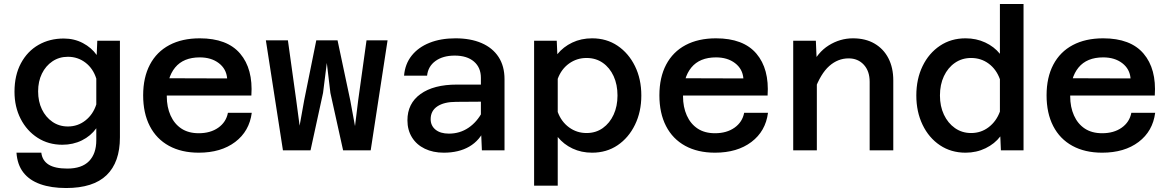

<svg xmlns="http://www.w3.org/2000/svg" viewBox="-20 -757 5890 967"><path d="M467 -480 470 -552H584V-65Q584 60 517 125Q450 190 313 190Q238 190 183 170.5Q128 151 97.5 111.5Q67 72 63 12H188Q193 52 225 72Q257 92 319 92Q392 92 428.5 54.5Q465 17 465 -51V-111Q437 -72 392.5 -50Q348 -28 294 -28Q224 -28 169.5 -63Q115 -98 84 -158.5Q53 -219 53 -295Q53 -378 85.5 -438.5Q118 -499 174 -531Q230 -563 301 -563Q354 -563 397.5 -540Q441 -517 467 -480ZM322 -120Q372 -120 410.5 -150.5Q449 -181 465 -231V-361Q449 -412 410.5 -441.5Q372 -471 322 -471Q278 -471 244 -448Q210 -425 191 -386Q172 -347 172 -297Q172 -246 191 -206.5Q210 -167 244 -143.5Q278 -120 322 -120Z M981 12Q894 12 831 -22.5Q768 -57 734.5 -122Q701 -187 701 -277Q701 -367 735 -431.5Q769 -496 833 -530Q897 -564 986 -564Q1124 -564 1189.5 -487Q1255 -410 1246 -276H796L797 -363L1124 -362Q1120 -410 1082 -439Q1044 -468 986 -468Q904 -468 862 -417Q820 -366 820 -272Q820 -218 839 -175.5Q858 -133 893.5 -109.5Q929 -86 981 -86Q1040 -86 1079.5 -114Q1119 -142 1128 -189H1248Q1236 -96 1164.5 -42Q1093 12 981 12Z M1405 0 1319 -554H1430L1472 -252L1489 -124L1512 -252L1573 -554H1680L1744 -252L1768 -122L1784 -252L1826 -554H1932L1847 0H1708L1644 -289L1626 -440L1607 -289L1544 0Z M2407 0 2402 -117V-365Q2402 -417 2367 -447Q2332 -477 2270 -477Q2211 -477 2173.5 -450Q2136 -423 2131 -376H2015Q2020 -435 2053.5 -477Q2087 -519 2143.5 -541.5Q2200 -564 2274 -564Q2350 -564 2405.5 -540Q2461 -516 2491 -470Q2521 -424 2521 -358V0ZM2215 12Q2161 12 2119.5 -8Q2078 -28 2055 -65Q2032 -102 2032 -151Q2032 -236 2098 -283.5Q2164 -331 2281 -331H2416V-245L2277 -244Q2217 -244 2183 -221.5Q2149 -199 2149 -157Q2149 -124 2173.5 -104Q2198 -84 2241 -84Q2296 -84 2339.5 -113.5Q2383 -143 2410 -195L2423 -111Q2397 -50 2344 -19Q2291 12 2215 12Z M2962 -564Q3035 -564 3090.5 -526.5Q3146 -489 3178 -424Q3210 -359 3210 -276Q3210 -194 3178 -128.5Q3146 -63 3090.5 -25.5Q3035 12 2962 12Q2908 12 2863.5 -9Q2819 -30 2789 -67V178H2670V-552H2784L2787 -484Q2817 -521 2862 -542.5Q2907 -564 2962 -564ZM2934 -87Q2981 -87 3016 -112Q3051 -137 3070.5 -179.5Q3090 -222 3090 -276Q3090 -331 3070.5 -373.5Q3051 -416 3016 -440.5Q2981 -465 2934 -465Q2885 -465 2846 -437Q2807 -409 2789 -360V-193Q2807 -144 2846 -115.5Q2885 -87 2934 -87Z M3581 12Q3494 12 3431 -22.5Q3368 -57 3334.5 -122Q3301 -187 3301 -277Q3301 -367 3335 -431.5Q3369 -496 3433 -530Q3497 -564 3586 -564Q3724 -564 3789.5 -487Q3855 -410 3846 -276H3396L3397 -363L3724 -362Q3720 -410 3682 -439Q3644 -468 3586 -468Q3504 -468 3462 -417Q3420 -366 3420 -272Q3420 -218 3439 -175.5Q3458 -133 3493.5 -109.5Q3529 -86 3581 -86Q3640 -86 3679.5 -114Q3719 -142 3728 -189H3848Q3836 -96 3764.5 -42Q3693 12 3581 12Z M4360 0V-345Q4360 -399 4330.5 -431Q4301 -463 4254 -463Q4200 -463 4156.5 -424.5Q4113 -386 4082 -301L4064 -420Q4097 -493 4154 -528.5Q4211 -564 4276 -564Q4339 -564 4384.5 -537.5Q4430 -511 4454.5 -463.5Q4479 -416 4479 -352V0ZM3975 0V-552H4089L4094 -436V0Z M4843 -564Q4897 -564 4942 -543Q4987 -522 5016 -486V-737H5135V0H5021L5018 -70Q4990 -33 4944 -10.5Q4898 12 4843 12Q4770 12 4714 -25.5Q4658 -63 4626.5 -128.5Q4595 -194 4595 -276Q4595 -359 4626.5 -424Q4658 -489 4714 -526.5Q4770 -564 4843 -564ZM4871 -87Q4921 -87 4959.5 -116.5Q4998 -146 5016 -195V-358Q4998 -408 4959.5 -436.5Q4921 -465 4871 -465Q4825 -465 4789.5 -440.5Q4754 -416 4734 -373.5Q4714 -331 4714 -276Q4714 -222 4734 -179.5Q4754 -137 4789.5 -112Q4825 -87 4871 -87Z M5531 12Q5444 12 5381 -22.5Q5318 -57 5284.5 -122Q5251 -187 5251 -277Q5251 -367 5285 -431.5Q5319 -496 5383 -530Q5447 -564 5536 -564Q5674 -564 5739.5 -487Q5805 -410 5796 -276H5346L5347 -363L5674 -362Q5670 -410 5632 -439Q5594 -468 5536 -468Q5454 -468 5412 -417Q5370 -366 5370 -272Q5370 -218 5389 -175.5Q5408 -133 5443.5 -109.5Q5479 -86 5531 -86Q5590 -86 5629.5 -114Q5669 -142 5678 -189H5798Q5786 -96 5714.5 -42Q5643 12 5531 12Z"/></svg>

Font: Azeret Mono Thin Medium
Style: Regular
Weight: 500
Version: Version 1.002